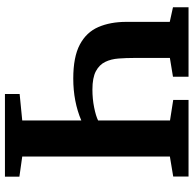

<svg xmlns="http://www.w3.org/2000/svg" viewBox="-23 -760 783 777"><g transform="rotate(90 368.5 -371.5)"><path d="M467.5 -309Q391 -276.5 298 -276.5Q210.5 -276.5 160.5 -303Q110.5 -329.5 89.5 -378Q68.5 -426.5 68.5 -491.5V-667L9.5 -680V-743H290.5V-680L214.5 -667.5V-524Q214.5 -490.5 216.8 -460Q219 -429.5 230.5 -405.8Q242 -382 268.2 -368Q294.5 -354 342.5 -354Q380.5 -354 415 -361Q449.5 -368 467.5 -377V-668L384.5 -681V-743H694.5V-681L613.5 -667.5V-70L695 -58.5V0H360.5V-59.5L467.5 -70Z"/></g></svg>

Font: Merriweather
Style: Bold
Weight: 700
Designer: Eben Sorkin
Foundry: Eben Sorkin
Version: Version 2.100; ttfautohint (v1.7.19-72a1) -l 8 -r 50 -G 200 